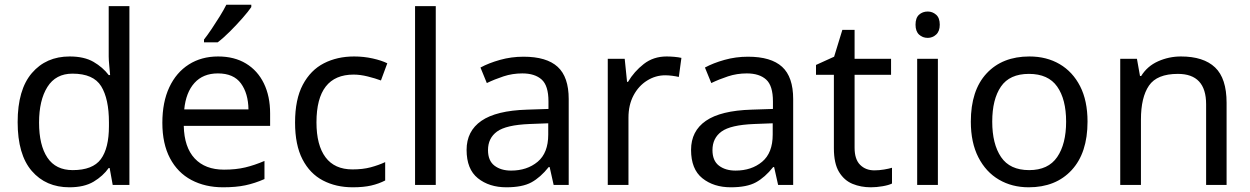

<svg xmlns="http://www.w3.org/2000/svg" viewBox="-20 -786 5314 816"><path d="M275 10Q175 10 115 -59.5Q55 -129 55 -267Q55 -405 115.5 -475.5Q176 -546 276 -546Q338 -546 377.5 -523Q417 -500 442 -467H448Q447 -480 444.5 -505.5Q442 -531 442 -546V-760H530V0H459L446 -72H442Q418 -38 378 -14Q338 10 275 10ZM289 -63Q374 -63 408.5 -109.5Q443 -156 443 -250V-266Q443 -366 410 -419.5Q377 -473 288 -473Q217 -473 181.5 -416.5Q146 -360 146 -265Q146 -169 181.5 -116Q217 -63 289 -63Z M907 -546Q976 -546 1025.5 -516Q1075 -486 1101.5 -431.5Q1128 -377 1128 -304V-251H761Q763 -160 807.5 -112.5Q852 -65 932 -65Q983 -65 1022.5 -74.5Q1062 -84 1104 -102V-25Q1063 -7 1023 1.5Q983 10 928 10Q852 10 793.5 -21Q735 -52 702.5 -113.5Q670 -175 670 -264Q670 -352 699.5 -415Q729 -478 782.5 -512Q836 -546 907 -546ZM906 -474Q843 -474 806.5 -433.5Q770 -393 763 -321H1036Q1035 -389 1004 -431.5Q973 -474 906 -474ZM1048 -756Q1036 -738 1011 -709.5Q986 -681 957.5 -652.5Q929 -624 905 -606H847V-618Q862 -637 879.5 -663Q897 -689 914 -716.5Q931 -744 942 -766H1048Z M1479 10Q1408 10 1352.5 -19Q1297 -48 1265.5 -109Q1234 -170 1234 -265Q1234 -364 1267 -426Q1300 -488 1356.5 -517Q1413 -546 1485 -546Q1526 -546 1564 -537.5Q1602 -529 1626 -517L1599 -444Q1575 -453 1543 -461Q1511 -469 1483 -469Q1325 -469 1325 -266Q1325 -169 1363.5 -117.5Q1402 -66 1478 -66Q1522 -66 1555.5 -75Q1589 -84 1617 -97V-19Q1590 -5 1557.5 2.5Q1525 10 1479 10Z M1832 0H1744V-760H1832Z M2205 -545Q2303 -545 2350 -502Q2397 -459 2397 -365V0H2333L2316 -76H2312Q2277 -32 2238.5 -11Q2200 10 2132 10Q2059 10 2011 -28.5Q1963 -67 1963 -149Q1963 -229 2026 -272.5Q2089 -316 2220 -320L2311 -323V-355Q2311 -422 2282 -448Q2253 -474 2200 -474Q2158 -474 2120 -461.5Q2082 -449 2049 -433L2022 -499Q2057 -518 2105 -531.5Q2153 -545 2205 -545ZM2231 -259Q2131 -255 2092.5 -227Q2054 -199 2054 -148Q2054 -103 2081.5 -82Q2109 -61 2152 -61Q2220 -61 2265 -98.5Q2310 -136 2310 -214V-262Z M2813 -546Q2828 -546 2845.5 -544.5Q2863 -543 2876 -540L2865 -459Q2852 -462 2836.5 -464Q2821 -466 2807 -466Q2766 -466 2730 -443.5Q2694 -421 2672.5 -380.5Q2651 -340 2651 -286V0H2563V-536H2635L2645 -438H2649Q2675 -482 2716 -514Q2757 -546 2813 -546Z M3159 -545Q3257 -545 3304 -502Q3351 -459 3351 -365V0H3287L3270 -76H3266Q3231 -32 3192.5 -11Q3154 10 3086 10Q3013 10 2965 -28.5Q2917 -67 2917 -149Q2917 -229 2980 -272.5Q3043 -316 3174 -320L3265 -323V-355Q3265 -422 3236 -448Q3207 -474 3154 -474Q3112 -474 3074 -461.5Q3036 -449 3003 -433L2976 -499Q3011 -518 3059 -531.5Q3107 -545 3159 -545ZM3185 -259Q3085 -255 3046.5 -227Q3008 -199 3008 -148Q3008 -103 3035.5 -82Q3063 -61 3106 -61Q3174 -61 3219 -98.5Q3264 -136 3264 -214V-262Z M3696 -62Q3716 -62 3737 -65.5Q3758 -69 3771 -73V-6Q3757 1 3731 5.5Q3705 10 3681 10Q3639 10 3603.5 -4.5Q3568 -19 3546 -55Q3524 -91 3524 -156V-468H3448V-510L3525 -545L3560 -659H3612V-536H3767V-468H3612V-158Q3612 -109 3635.5 -85.5Q3659 -62 3696 -62Z M3923 -737Q3943 -737 3958.5 -723.5Q3974 -710 3974 -681Q3974 -653 3958.5 -639Q3943 -625 3923 -625Q3901 -625 3886 -639Q3871 -653 3871 -681Q3871 -710 3886 -723.5Q3901 -737 3923 -737ZM3966 -536V0H3878V-536Z M4602 -269Q4602 -136 4534.5 -63Q4467 10 4352 10Q4281 10 4225.5 -22.5Q4170 -55 4138 -117.5Q4106 -180 4106 -269Q4106 -402 4173 -474Q4240 -546 4355 -546Q4428 -546 4483.5 -513.5Q4539 -481 4570.5 -419.5Q4602 -358 4602 -269ZM4197 -269Q4197 -174 4234.5 -118.5Q4272 -63 4354 -63Q4435 -63 4473 -118.5Q4511 -174 4511 -269Q4511 -364 4473 -418Q4435 -472 4353 -472Q4271 -472 4234 -418Q4197 -364 4197 -269Z M4999 -546Q5095 -546 5144 -499.5Q5193 -453 5193 -349V0H5106V-343Q5106 -472 4986 -472Q4897 -472 4863 -422Q4829 -372 4829 -278V0H4741V-536H4812L4825 -463H4830Q4856 -505 4902 -525.5Q4948 -546 4999 -546Z"/></svg>

Font: Noto Sans Historical
Style: Regular
Weight: 400
Designer: Monotype Design Team
Foundry: Monotype Imaging Inc.
Version: Version 2.013; ttfautohint (v1.8.4.7-5d5b)